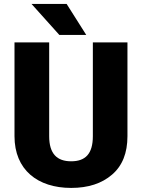

<svg xmlns="http://www.w3.org/2000/svg" viewBox="-20 -921 705 951"><path d="M439.9 -246.6C439.9 -158.7 402.8 -122.1 332.5 -122.1C262.7 -122.1 223.6 -158.7 223.6 -246.6V-710.9H51.8V-246.6C51.8 -80.1 166 9.8 332.5 9.8C417 9.8 484.4 -12.2 535.2 -56.2C585.9 -99.6 611.3 -163.1 611.3 -246.6V-710.9H439.9ZM136.2 -901.4 273.9 -748H407.2L310.1 -901.4Z"/></svg>

Font: Vazirmatn Black
Style: Regular
Weight: 900
Designer: Saber Rastikerdar
Foundry: Saber Rastikerdar
Version: Version 33.003